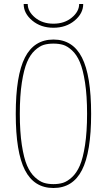

<svg xmlns="http://www.w3.org/2000/svg" viewBox="-20 -940 540 970"><path d="M379.9 -919.9H400.4Q400.4 -872.1 356.9 -835.9Q313.5 -799.8 250 -799.8Q186.5 -799.8 143.1 -835.9Q99.6 -872.1 99.6 -919.9H120.1Q120.1 -881.8 157.2 -851.1Q194.3 -820.3 250 -820.3Q305.7 -820.3 342.8 -851.1Q379.9 -881.8 379.9 -919.9ZM394 -80.6Q347.7 9.8 250 9.8Q152.3 9.8 106 -80.6Q59.6 -170.9 59.6 -364.7Q59.6 -558.6 106 -649.4Q152.3 -740.2 250 -740.2Q347.7 -740.2 394 -649.4Q440.4 -558.6 440.4 -364.7Q440.4 -170.9 394 -80.6ZM201.2 -16.6Q222.7 -9.8 250 -9.8Q277.3 -9.8 298.8 -16.6Q320.3 -23.4 343.8 -44.9Q367.2 -66.4 383.3 -103.5Q399.4 -140.6 409.7 -207.5Q419.9 -274.4 419.9 -365.2Q419.9 -456.1 409.7 -522.5Q399.4 -588.9 383.3 -626.5Q367.2 -664.1 343.8 -685.5Q320.3 -707 298.8 -713.4Q277.3 -719.7 250 -719.7Q222.7 -719.7 201.2 -713.4Q179.7 -707 156.2 -685.5Q132.8 -664.1 116.7 -626.5Q100.6 -588.9 90.3 -522.5Q80.1 -456.1 80.1 -365.2Q80.1 -274.4 90.3 -207.5Q100.6 -140.6 116.7 -103.5Q132.8 -66.4 156.2 -44.9Q179.7 -23.4 201.2 -16.6Z"/></svg>

Font: Mgen+ 1m thin
Style: Regular
Weight: 100
Designer: [Source Han Sans]
Ryoko NISHIZUKA  (kana & ideographs); Paul D. Hunt (Latin, Greek & Cyrillic); Wenlong ZHANG  (bopomofo
Version: Version 1.059.20150602